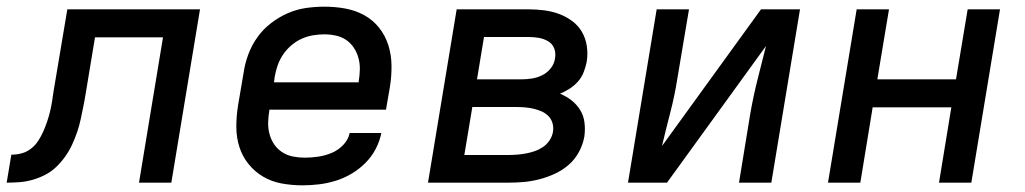

<svg xmlns="http://www.w3.org/2000/svg" viewBox="-55 -548 3075 576"><path d="M362 0 434 -436H230L202 -267Q199 -248 195 -228.5Q191 -209 187 -190Q183 -171 176.5 -152Q170 -133 161.5 -114.5Q153 -96 141 -79Q129 -62 114 -47.5Q99 -33 80.5 -23.5Q62 -14 42.5 -8.5Q23 -3 3.5 -1.5Q-16 0 -35 0L-21 -84Q-5 -84 10 -88Q25 -92 38 -102Q51 -112 60 -126Q69 -140 75.5 -155Q82 -170 87 -185Q92 -200 95.5 -215Q99 -230 101.5 -245.5Q104 -261 106 -276L147 -520H545L459 0Z M852 8Q821 8 790.5 2.5Q760 -3 734.5 -18Q709 -33 690.5 -56Q672 -79 663 -107.5Q654 -136 654 -167.5Q654 -199 659 -231L676 -331Q680 -358 690 -385Q700 -412 717 -436Q734 -460 758 -478.5Q782 -497 808.5 -508.5Q835 -520 863 -524Q891 -528 918 -528Q950 -528 980.5 -522.5Q1011 -517 1037.5 -502.5Q1064 -488 1082.5 -464.5Q1101 -441 1110 -412.5Q1119 -384 1119.5 -352.5Q1120 -321 1115 -289L1103 -219H753V-217Q750 -199 749.5 -181Q749 -163 753.5 -146Q758 -129 767.5 -115Q777 -101 791.5 -91.5Q806 -82 823.5 -78.5Q841 -75 859 -75Q879 -75 899.5 -78Q920 -81 939.5 -89Q959 -97 974.5 -113Q990 -129 994 -149H1089Q1084 -124 1072 -101Q1060 -78 1041 -59Q1022 -40 999 -26.5Q976 -13 951.5 -5.5Q927 2 902 5Q877 8 852 8ZM767 -301H1021V-303Q1024 -321 1024.5 -339Q1025 -357 1020.5 -373.5Q1016 -390 1007 -404Q998 -418 984.5 -427.5Q971 -437 953.5 -441Q936 -445 918 -445Q901 -445 883.5 -442Q866 -439 849.5 -431.5Q833 -424 818.5 -411.5Q804 -399 794 -384Q784 -369 778 -352Q772 -335 769 -317Z M1229 0 1315 -520H1530Q1554 -520 1577.5 -517Q1601 -514 1622.5 -506Q1644 -498 1662 -484.5Q1680 -471 1691 -452Q1702 -433 1705.5 -409.5Q1709 -386 1705 -362Q1702 -347 1696 -331.5Q1690 -316 1679 -303.5Q1668 -291 1654 -282Q1640 -273 1625 -267Q1644 -259 1659.5 -247Q1675 -235 1685.5 -218Q1696 -201 1698.5 -180Q1701 -159 1698 -138Q1694 -115 1682 -92.5Q1670 -70 1651 -53.5Q1632 -37 1609 -26.5Q1586 -16 1562.5 -10Q1539 -4 1516 -2Q1493 0 1469 0ZM1510 -310Q1525 -310 1541 -312.5Q1557 -315 1572 -322.5Q1587 -330 1597.5 -343.5Q1608 -357 1610 -373Q1613 -389 1607.5 -403Q1602 -417 1589 -424.5Q1576 -432 1561 -434.5Q1546 -437 1530 -437H1397L1376 -310ZM1338 -83H1469Q1482 -83 1495.5 -84Q1509 -85 1522.5 -87.5Q1536 -90 1549 -94.5Q1562 -99 1574 -107Q1586 -115 1594 -127.5Q1602 -140 1604 -153Q1606 -166 1602.5 -178.5Q1599 -191 1590 -200Q1581 -209 1569.5 -214Q1558 -219 1545 -222Q1532 -225 1518.5 -226Q1505 -227 1492 -227H1362Z M1829 0 1915 -520H2012L1977 -312Q1969 -261 1956 -211Q1943 -161 1931 -110L2228 -520H2345L2259 0H2162L2196 -208Q2205 -259 2217.5 -309Q2230 -359 2243 -410L1946 0Z M2429 0 2515 -520H2612L2577 -310H2813L2848 -520H2945L2859 0H2762L2799 -226H2563L2526 0Z"/></svg>

Font: Iosevka Md Ex Obl
Style: Regular
Weight: 500
Width: 7
Italic angle: -9°
Monospace: yes
Designer: Belleve Invis
Foundry: Belleve Invis
Version: Version 32.5.0; ttfautohint (v1.8.4)